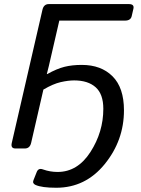

<svg xmlns="http://www.w3.org/2000/svg" viewBox="-20 -720 686 931"><path d="M55.2 0Q30.8 0 37.1 -26.9L186 -673.3Q192.4 -700.2 216.8 -700.2H605Q631.8 -700.2 627 -678.2L618.7 -642.1Q613.8 -620.1 586.4 -620.1H267.6L216.8 -399.9Q211.9 -377.9 207 -360.8H209Q255.4 -386.7 292.5 -396Q329.6 -405.3 376.5 -405.3Q470.2 -405.3 525.6 -350.1Q581.1 -294.9 581.1 -185.1Q581.1 -39.1 487.8 75.7Q394.5 190.4 252.9 190.4Q182.6 190.4 152.3 176.8Q136.2 169.4 142.1 154.3L158.2 113.8Q166.5 93.3 188.5 101.6Q222.7 113.8 259.3 113.8Q356.4 113.8 418.7 16.8Q481 -80.1 481 -192.4Q481 -263.7 443.8 -296.9Q406.7 -330.1 339.4 -330.1Q311 -330.1 274.4 -321.8Q237.8 -313.5 190.4 -285.6L130.9 -26.9Q124.5 0 100.1 0Z"/></svg>

Font: Istok Web
Style: BoldItalic
Weight: 700
Italic angle: -13°
Designer: Andrey V. Panov
Foundry: Andrey V. Panov
Version: Version 1.0.2g